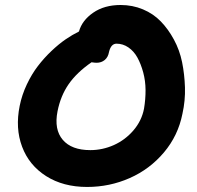

<svg xmlns="http://www.w3.org/2000/svg" viewBox="-20 -719 782 761"><path d="M325.2 22Q230.5 22 162.8 -21Q95.2 -64 67.6 -137.5Q40 -210.9 58.1 -299.8Q66.9 -343.3 86.4 -384.5Q106 -425.8 130.4 -457.5Q154.8 -489.3 183.8 -516.8Q212.9 -544.4 240 -563Q267.1 -581.5 293 -594.2Q305.2 -638.2 349.4 -668.7Q393.6 -699.2 458 -699.2Q505.4 -699.2 546.6 -681.9Q587.9 -664.6 617.4 -634Q647 -603.5 669.4 -562Q691.9 -520.5 701.7 -472.7Q711.4 -424.8 713.1 -372.6Q714.8 -320.3 703.1 -268.1Q686 -181.6 629.9 -115Q573.7 -48.3 494.1 -13.2Q414.6 22 325.2 22ZM208 -277.8Q193.8 -205.6 228.8 -164.8Q263.7 -124 337.9 -124Q386.2 -124 431.2 -144Q476.1 -164.1 508.8 -202.1Q541.5 -240.2 550.8 -288.1Q557.1 -325.7 556.9 -362.3Q556.6 -398.9 547.6 -432.1Q538.6 -465.3 524.7 -490.7Q510.7 -516.1 489 -531Q467.3 -545.9 441.9 -545.9Q419.9 -545.9 412.1 -513.2Q408.7 -492.7 395.3 -481.4Q381.8 -470.2 362.8 -470.2Q356.4 -470.2 342.8 -472.2Q284.2 -431.6 252.2 -385.5Q220.2 -339.4 208 -277.8Z"/></svg>

Font: Shantell Sans Bouncy
Style: Bold Italic
Weight: 700
Italic angle: -11.31°
Designer: Stephen Nixon, Anya Danilova, Shantell Martin
Foundry: Arrow Type
Version: Version 1.006;[9816181b4]